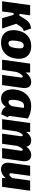

<svg xmlns="http://www.w3.org/2000/svg" viewBox="1501 -2095 614 3656"><g transform="rotate(90 1808.0 -267.0)"><path d="M572 -413Q534 -402 513.5 -383.5Q493 -365 470 -329L432 -268L523 0H326L262 -219H228L198 0H4L78 -534H272L244 -329H277L347 -441Q379 -491 415 -515.5Q451 -540 522 -554Z M554 -211Q554 -298 584.5 -376Q615 -454 684.5 -504Q754 -554 864 -554Q974 -554 1036.5 -492.5Q1099 -431 1099 -325Q1099 -238 1068.5 -160Q1038 -82 968.5 -31Q899 20 788 20Q678 20 616 -41Q554 -102 554 -211ZM901 -338Q901 -377 888 -394.5Q875 -412 848 -412Q792 -412 772 -345.5Q752 -279 752 -201Q752 -159 764.5 -140.5Q777 -122 804 -122Q861 -122 881 -190.5Q901 -259 901 -338Z M1657 -428Q1657 -405 1655 -393L1600 0H1406L1454 -341Q1456 -359 1456 -364Q1456 -393 1438 -393Q1420 -393 1399 -364.5Q1378 -336 1351 -278L1311 0H1117L1191 -534H1360L1361 -446Q1393 -495 1441 -524.5Q1489 -554 1540 -554Q1595 -554 1626 -521Q1657 -488 1657 -428Z M2237 -491 2191 -172Q2189 -152 2189 -147Q2189 -133 2194 -124.5Q2199 -116 2213 -110L2157 16Q2107 13 2069 -9Q2031 -31 2016 -72Q1987 -29 1949 -4.5Q1911 20 1857 20Q1773 20 1727.5 -38Q1682 -96 1682 -197Q1682 -283 1714.5 -364.5Q1747 -446 1818.5 -500Q1890 -554 2001 -554Q2060 -554 2122 -538.5Q2184 -523 2237 -491ZM1881 -198Q1881 -153 1892.5 -137.5Q1904 -122 1924 -122Q1966 -122 2001 -182L2035 -412Q2013 -418 1993 -418Q1935 -418 1908 -350.5Q1881 -283 1881 -198Z M3050 -428Q3050 -405 3048 -393L2993 0H2799L2848 -341L2850 -365Q2850 -393 2833 -393Q2798 -393 2758 -286L2718 0H2524L2572 -341Q2574 -359 2574 -364Q2574 -393 2556 -393Q2540 -393 2520 -363.5Q2500 -334 2483 -281L2443 0H2249L2323 -534H2492L2493 -456Q2522 -502 2565 -528Q2608 -554 2655 -554Q2703 -554 2733.5 -530.5Q2764 -507 2772 -463Q2803 -505 2845.5 -529.5Q2888 -554 2931 -554Q2987 -554 3018.5 -521Q3050 -488 3050 -428Z M3078 -112Q3078 -130 3081 -151L3135 -534H3329L3281 -189Q3279 -175 3279 -170Q3279 -138 3304 -138Q3318 -138 3336 -154Q3354 -170 3371 -197L3418 -534H3612L3538 0H3369L3371 -67Q3337 -26 3294.5 -3Q3252 20 3206 20Q3142 20 3110 -15Q3078 -50 3078 -112Z"/></g></svg>

Font: FiraGO Heavy
Style: Italic
Weight: 900
Italic angle: -8°
Designer: bBox Type GmbH
Foundry: bBox Type GmbH
Version: Version 1.001